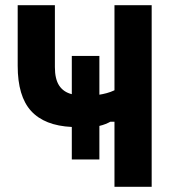

<svg xmlns="http://www.w3.org/2000/svg" viewBox="-20 -718 671 738"><path d="M420 0V-250H404Q397 -246 386 -241.5Q375 -237 362 -234V-105H256V-230Q151 -235 99.5 -291.5Q48 -348 48 -465V-698H191V-460Q191 -414 207.5 -389Q224 -364 256 -356V-503H362V-354Q375 -356 390 -360Q405 -364 420 -371V-698H563V0Z"/></svg>

Font: IBM Plex Sans Condensed
Style: Bold
Weight: 700
Width: 3
Designer: Mike Abbink, Paul van der Laan, Pieter van Rosmalen
Foundry: Bold Monday
Version: Version 3.201